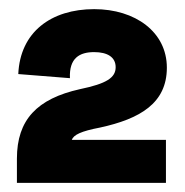

<svg xmlns="http://www.w3.org/2000/svg" viewBox="-20 -741 404 420"><path d="M17 -394V-341H343V-435H137C141 -446 157 -454 199 -462C286 -481 345 -515 345 -593C345 -671 276 -721 186 -721C92 -721 24 -671 20 -579L133 -570C131 -614 154 -627 186 -627C215 -627 233 -616 233 -594C233 -571 213 -558 155 -546C61 -525 17 -479 17 -394Z"/></svg>

Font: Kalas SG
Style: Bold
Weight: 700
Designer: Kalas
Foundry: Kalas
Version: Version 2.000;FEAKit 1.0